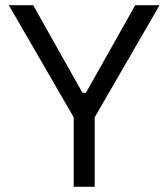

<svg xmlns="http://www.w3.org/2000/svg" viewBox="-20 -720 649 740"><path d="M345 0H264V-268L14 -700H107.8L297.8 -362.5H311.2L501.2 -700H595L345 -268Z"/></svg>

Font: Space Grotesk Variable Light
Style: Regular
Weight: 300
Designer: Florian Karsten
Foundry: Florian Karsten
Version: Version 2.000